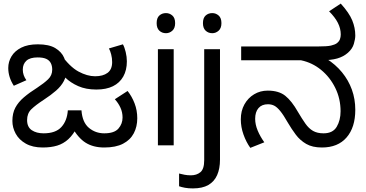

<svg xmlns="http://www.w3.org/2000/svg" viewBox="-20 -810 2042 1070"><path d="M561 12Q500 12 457.5 -14.5Q415 -41 380 -104H411Q388 -59 360.5 -34Q333 -9 298.5 1.5Q264 12 218 12Q162 12 124 -9.5Q86 -31 67.5 -65Q49 -99 49 -136Q49 -179 65.5 -210Q82 -241 113 -267.5Q144 -294 187 -321Q225 -346 248 -368Q271 -390 271 -422Q271 -443 263 -458.5Q255 -474 237.5 -482Q220 -490 190 -490Q147 -490 127 -471.5Q107 -453 107 -422Q107 -406 112 -391.5Q117 -377 127 -363L57 -332Q41 -357 33.5 -381.5Q26 -406 26 -431Q26 -466 44 -496Q62 -526 98.5 -544.5Q135 -563 191 -563Q253 -563 288 -542Q323 -521 337 -489Q351 -457 351 -423Q351 -387 336 -358.5Q321 -330 292.5 -305Q264 -280 224 -254Q178 -224 154.5 -201Q131 -178 131 -141Q131 -102 157 -84.5Q183 -67 223 -67Q290 -67 322 -102Q354 -137 358 -195H434Q439 -128 475.5 -97.5Q512 -67 561 -67Q617 -67 640 -93.5Q663 -120 663 -155Q663 -184 651.5 -209.5Q640 -235 620 -257L691 -303Q715 -273 730 -234Q745 -195 745 -151Q745 -104 725.5 -67Q706 -30 665.5 -9Q625 12 561 12ZM517 -311Q459 -311 416 -330Q373 -349 343.5 -378Q314 -407 296 -438L278 -469L316 -511Q368 -438 417 -411.5Q466 -385 510 -385Q554 -385 579.5 -404Q605 -423 605 -464Q605 -486 599.5 -507Q594 -528 587 -540L665 -563Q674 -547 680.5 -520Q687 -493 687 -468Q687 -419 667 -383.5Q647 -348 609.5 -329.5Q572 -311 517 -311Z M948 -536V0H860V-536ZM905 -737Q925 -737 940.5 -723.5Q956 -710 956 -681Q956 -653 940.5 -639Q925 -625 905 -625Q883 -625 868 -639Q853 -653 853 -681Q853 -710 868 -723.5Q883 -737 905 -737Z M1055 240Q1030 240 1011 236.5Q992 233 978 228V157Q993 161 1009 164Q1025 167 1044 167Q1076 167 1097 149.5Q1118 132 1118 83V-536H1206V80Q1206 130 1190 166Q1174 202 1141 221Q1108 240 1055 240ZM1111 -681Q1111 -710 1126 -723.5Q1141 -737 1163 -737Q1183 -737 1198.5 -723.5Q1214 -710 1214 -681Q1214 -653 1198.5 -639Q1183 -625 1163 -625Q1141 -625 1126 -639Q1111 -653 1111 -681Z M1774 12Q1721 12 1686.5 -8Q1652 -28 1628.5 -59.5Q1605 -91 1585 -125Q1560 -169 1542 -191Q1524 -213 1508.5 -221Q1493 -229 1473 -229Q1439 -229 1420.5 -207.5Q1402 -186 1402 -148Q1402 -116 1416 -82.5Q1430 -49 1453 -17L1375 14Q1352 -18 1337 -60Q1322 -102 1322 -145Q1322 -192 1342 -228Q1362 -264 1396 -284.5Q1430 -305 1472 -305Q1534 -305 1570 -276Q1606 -247 1640 -187Q1663 -148 1682 -121Q1701 -94 1724.5 -80.5Q1748 -67 1783 -67Q1835 -67 1856.5 -103.5Q1878 -140 1878 -190Q1878 -260 1848.5 -320Q1819 -380 1769.5 -420.5Q1720 -461 1658 -474H1324V-551H1749Q1803 -551 1824.5 -556Q1846 -561 1857 -569Q1870 -579 1874.5 -591.5Q1879 -604 1879 -618Q1879 -651 1863 -682.5Q1847 -714 1814 -747L1879 -790Q1926 -738 1943 -696.5Q1960 -655 1960 -612Q1960 -593 1952 -565.5Q1944 -538 1919 -516Q1894 -494 1859 -484Q1824 -474 1766 -474H1742L1799 -483Q1850 -451 1886 -407Q1922 -363 1941 -310.5Q1960 -258 1960 -198Q1960 -100 1911.5 -44Q1863 12 1774 12Z"/></svg>

Font: kannada115
Style: Book
Weight: 400
Designer: Jelle Bosma - Monotype Design Team
Foundry: Monotype Imaging Inc.
Version: Version 2.003